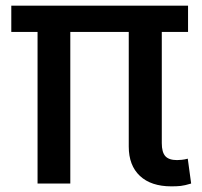

<svg xmlns="http://www.w3.org/2000/svg" viewBox="-20 -650 717 680"><path d="M436 -537H229V0H113V-537H20V-630H646V-537H553V-143Q553 -111 565.5 -97Q578 -83 607 -83Q613 -83 623.5 -84Q634 -85 645 -88L657 0Q634 7 620 8.5Q606 10 587 10Q515 10 475.5 -27Q436 -64 436 -131Z"/></svg>

Font: Mukta SemiBold
Style: Regular
Weight: 600
Designer: Girish Dalvi and Yashodeep Gholap
Foundry: Ek Type
Version: Version 2.538;PS 1.002;hotconv 16.6.51;makeotf.lib2.5.65220;